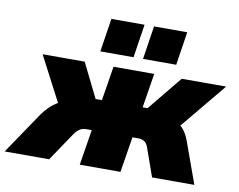

<svg xmlns="http://www.w3.org/2000/svg" viewBox="-140 -850 1191 957"><g transform="rotate(10 455.5 -371.5)"><path d="M0 0ZM-60 0 84 -213Q98 -233 117.5 -252Q137 -271 160 -284L42 -510H255L341 -336H373L401 -510H607L579 -336H604L746 -510H971L780 -279Q795 -266 805.5 -249Q816 -232 823 -213L900 0H686L635 -144Q628 -164 615 -172Q602 -180 584 -180H555L526 0H320L349 -180H319Q287 -180 262 -144L165 0ZM539 -574 565 -743H733L707 -574ZM323 -574 349 -743H517L491 -574Z"/></g></svg>

Font: Winston Black
Style: Italic
Weight: 900
Italic angle: -9°
Designer: Original fonts by Vernon Adams / Changes by Cristiano Sobral
Foundry: VOriginal fonts by Vernon Adams / Changes by Cristiano Sobral
Version: Version 2.503;July 17, 2020;FontCreator 13.0.0.2655 64-bit